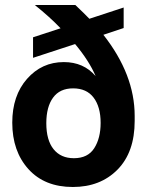

<svg xmlns="http://www.w3.org/2000/svg" viewBox="-20 -737 586 767"><path d="M271 10Q158 10 93.5 -61.5Q29 -133 29 -247Q29 -355 88 -422Q147 -489 235 -489Q314 -489 362 -433Q336 -494 280 -561L112 -506V-588L222 -624Q178 -670 119 -717H281Q319 -681 337 -662L474 -707V-625L393 -598Q518 -439 518 -274V-254Q518 -129 449.5 -59.5Q381 10 271 10ZM165 -245Q165 -177 194 -141Q223 -105 275 -105Q331 -105 356.5 -145Q382 -185 382 -246Q382 -310 354 -347Q326 -384 272 -384Q219 -384 192 -347Q165 -310 165 -245Z"/></svg>

Font: TASA Orbiter Display
Style: Bold
Weight: 700
Designer: Weizhong Zhang
Version: Version 1.000;Glyphs 3.1.2 (3151)